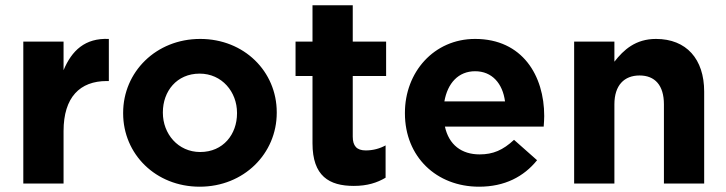

<svg xmlns="http://www.w3.org/2000/svg" viewBox="-20 -693 2743 725"><path d="M68 -536V0H220V-198C220 -326 282 -387 383 -387H391V-546C301 -550 251 -502 220 -428V-536Z M734 12C901 12 1025 -113 1025 -267V-269C1025 -423 902 -546 736 -546C569 -546 445 -421 445 -267V-265C445 -111 568 12 734 12ZM736 -119C652 -119 595 -188 595 -267V-269C595 -348 647 -415 734 -415C818 -415 875 -346 875 -267V-265C875 -186 823 -119 736 -119Z M1316 9C1367 9 1404 -3 1436 -22V-144C1414 -132 1389 -125 1361 -125C1327 -125 1312 -142 1312 -177V-406H1438V-536H1312V-673H1160V-536H1096V-406H1160V-152C1160 -28 1223 9 1316 9Z M1789 12C1886 12 1958 -26 2008 -88L1921 -165C1879 -126 1842 -110 1791 -110C1723 -110 1675 -146 1660 -215H2033C2034 -229 2035 -243 2035 -255C2035 -407 1953 -546 1774 -546C1618 -546 1509 -420 1509 -267V-265C1509 -101 1628 12 1789 12ZM1887 -310H1658C1670 -379 1711 -424 1774 -424C1838 -424 1878 -378 1887 -310Z M2148 -536V0H2300V-299C2300 -371 2337 -408 2395 -408C2453 -408 2487 -371 2487 -299V0H2639V-347C2639 -470 2572 -546 2457 -546C2380 -546 2335 -505 2300 -460V-536Z"/></svg>

Font: Mission
Style: Bold
Weight: 700
Version: Version 1.000;FEAKit 1.0